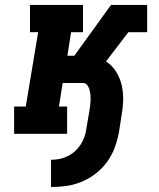

<svg xmlns="http://www.w3.org/2000/svg" viewBox="-20 -540 640 775"><path d="M186 215V105Q203 105 220.5 101.5Q238 98 254 90Q270 82 283.5 69.5Q297 57 306.5 42Q316 27 321.5 10.5Q327 -6 329 -23L340 -88Q342 -99 343.5 -110.5Q345 -122 345.5 -133.5Q346 -145 345 -156Q344 -167 341.5 -177Q339 -187 332.5 -196Q326 -205 315 -205H233L218 -110H251V0H37V-110H84L134 -410H101V-520H315V-410H267L252 -315H280L428 -520H574V-410H498L408 -292Q433 -276 449 -250Q465 -224 471.5 -194.5Q478 -165 477 -133.5Q476 -102 470 -70L460 -5Q454 26 443 56Q432 86 412.5 113Q393 140 366.5 160.5Q340 181 310 193.5Q280 206 248.5 210.5Q217 215 186 215Z"/></svg>

Font: Iosevka Etoile XBdObl
Style: Regular
Weight: 800
Italic angle: -9°
Designer: Belleve Invis
Foundry: Belleve Invis
Version: Version 15.5.2; ttfautohint (v1.8.4)